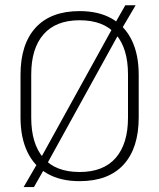

<svg xmlns="http://www.w3.org/2000/svg" viewBox="-20 -692 617 744"><path d="M288.5 10Q215 10 163.8 -19Q112.5 -48 86 -103.5Q59.5 -159 59.5 -237V-402Q59.5 -521 118.2 -585Q177 -649 288.5 -649Q362 -649 413 -620Q464 -591 490.8 -535.8Q517.5 -480.5 517.5 -402V-237Q517.5 -118 458.8 -54Q400 10 288.5 10ZM71.5 33 127 -62.5 135.5 -75 419 -588.5 425 -600.5 465.5 -671.5H505.5L450.5 -578L442 -564L159.5 -52L154.5 -42.5L111.5 33ZM288.5 -25.5Q381 -25.5 428.5 -80.2Q476 -135 476 -236V-403.5Q476 -504.5 429 -559Q382 -613.5 288.5 -613.5Q196.5 -613.5 148.8 -559Q101 -504.5 101 -403.5V-236Q101 -135 148 -80.2Q195 -25.5 288.5 -25.5Z"/></svg>

Font: Anek Telugu ExtraLight
Style: Regular
Weight: 250
Version: Version 1.003